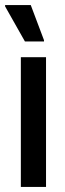

<svg xmlns="http://www.w3.org/2000/svg" viewBox="-27 -735 255 755"><path d="M55 0V-510H154V0ZM71 -572 -7 -710V-715H94L146 -577V-572Z"/></svg>

Font: Saira Condensed SemiBold
Style: Regular
Weight: 600
Width: 3
Designer: Hector Gatti with collaboration of the Omnibus-Type team
Foundry: Omnibus-Type
Version: Version 1.100